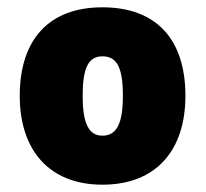

<svg xmlns="http://www.w3.org/2000/svg" viewBox="-20 -490 562 525"><path d="M260 15C408 15 487 -80 487 -228C487 -382 408 -470 260 -470C114 -470 34 -382 34 -228C34 -80 114 15 260 15ZM260 -119C222 -119 206 -154 206 -228C206 -305 222 -336 260 -336C300 -336 316 -305 316 -228C316 -154 300 -119 260 -119Z"/></svg>

Font: Noto Sans Thai SemCond Blk
Style: Regular
Weight: 900
Width: 4
Designer: Monotype Design Team
Foundry: Monotype Imaging Inc.
Version: Version 2.002